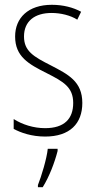

<svg xmlns="http://www.w3.org/2000/svg" viewBox="-20 -559 401 800"><path d="M323 -130C323 -220 264 -249 191 -287C120 -323 80 -346 80 -407C80 -471 125 -505 195 -505C233 -505 274 -495 302 -477L318 -510C285 -528 243 -539 196 -539C97 -539 43 -484 43 -407C43 -323 99 -292 175 -254C244 -219 285 -196 285 -130C285 -64 248 -25 168 -25C120 -25 73 -40 37 -63V-22C66 -6 112 10 168 10C271 10 323 -44 323 -130ZM220 70V61H179C175 102 152 177 138 212V221H158C186 176 208 117 220 70Z"/></svg>

Font: Noto Sans Gurmukhi UI Condensed ExtraLight
Style: Regular
Weight: 200
Width: 3
Designer: Jelle Bosma - Monotype Design Team
Foundry: Monotype Imaging Inc.
Version: Version 2.004